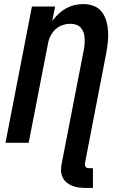

<svg xmlns="http://www.w3.org/2000/svg" viewBox="-20 -702 590 944"><path d="M400 222Q382 222 365 219.5Q348 217 332.5 210.5Q317 204 305 193Q293 182 286.5 166.5Q280 151 280 134Q280 117 284 99L392 -457Q395 -472 396 -486.5Q397 -501 396 -515.5Q395 -530 390.5 -543Q386 -556 377 -566Q368 -576 354.5 -580.5Q341 -585 326 -585Q307 -585 287.5 -578.5Q268 -572 253 -558Q238 -544 228.5 -525.5Q219 -507 216 -488L121 0H7L137 -670H251L237 -599Q251 -618 268 -634Q285 -650 305 -661Q325 -672 346.5 -677Q368 -682 390 -682Q417 -682 441.5 -672.5Q466 -663 481 -643Q496 -623 503 -598Q510 -573 511.5 -546.5Q513 -520 510 -493Q507 -466 502 -439L398 99Q397 104 397.5 109Q398 114 400.5 118Q403 122 408.5 123.5Q414 125 419 125H437V222Z"/></svg>

Font: Lode
Style: Bold Italic
Weight: 700
Italic angle: -11°
Monospace: yes
Designer: Belleve Invis
Foundry: Belleve Invis
Version: Version 29.2.0; ttfautohint (v1.8.3)